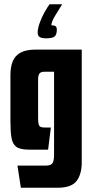

<svg xmlns="http://www.w3.org/2000/svg" viewBox="-20 -703 436 902"><path d="M78 179 62 75H194Q218 75 226 64.5Q234 54 234 25V-366H189Q177 -366 170.5 -362Q164 -358 161.5 -350Q159 -342 159 -328V-147Q159 -127 162 -118Q165 -109 171.5 -106.5Q178 -104 190 -104H219L206 0H116Q75 0 57 -13Q39 -26 34 -55.5Q29 -85 29 -132V-350Q29 -389 40 -415.5Q51 -442 77 -456Q103 -470 148 -470H364V60Q364 116 339.5 147.5Q315 179 251 179ZM197 -523Q176 -523 166.5 -529Q157 -535 157 -550Q157 -569 166.5 -595.5Q176 -622 189.5 -646Q203 -670 213 -683H272Q251 -649 237 -626Q223 -603 221 -584Q237 -584 242 -579Q247 -574 247 -565Q247 -540 236.5 -531.5Q226 -523 197 -523Z"/></svg>

Font: Smooch Sans Thin ExtraBold
Style: Regular
Weight: 800
Version: Version 1.010